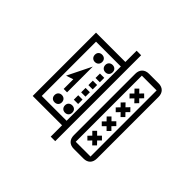

<svg xmlns="http://www.w3.org/2000/svg" viewBox="-76 -975 1351 1351"><g transform="rotate(-45 600.0 -299.5)"><path d="M271 -173H929V-26H271ZM870 -570V-323H330V-570ZM359 -145 335 -121 360 -97 335 -73 359 -49 384 -73 408 -49 432 -73 408 -97 432 -121 408 -145 384 -121ZM502 -145 478 -121 502 -97 478 -73 502 -49 526 -73 551 -49 575 -73 551 -97 575 -121 551 -145 526 -121ZM906 16C948 16 974 -9 974 -51V-147C974 -189 948 -215 906 -215H294C251 -215 226 -189 226 -147V-51C226 -9 251 16 294 16ZM641 -145 617 -121 642 -97 617 -73 641 -49 666 -73 690 -49 715 -73 690 -97 715 -121 690 -145 666 -121ZM779 -145 754 -121 779 -97 754 -73 779 -49 803 -73 828 -49 852 -73 827 -97 852 -121 828 -145 803 -121ZM362 -475C362 -453 376 -438 398 -438C420 -438 435 -453 435 -475C435 -496 420 -511 398 -511C376 -511 362 -496 362 -475ZM362 -371C362 -349 377 -335 399 -335C421 -335 435 -349 435 -371C435 -393 421 -408 399 -408C377 -408 362 -393 362 -371ZM515 -392H471V-349H515ZM588 -392H544V-349H588ZM915 -615H285V-323H172V-278H1027V-323H915ZM474 -496V-462H730L552 -550L570 -496ZM660 -392H616V-349H660ZM731 -392H687V-349H731ZM763 -475C763 -453 778 -438 800 -438C822 -438 836 -453 836 -475C836 -496 822 -511 800 -511C778 -511 763 -496 763 -475ZM764 -371C764 -349 779 -335 801 -335C822 -335 837 -349 837 -371C837 -393 822 -408 801 -408C779 -408 764 -393 764 -371Z"/></g></svg>

Font: CryptoKit 1.4
Style: Regular
Weight: 400
Monospace: yes
Designer: Oceane Juvin
Foundry: http://www.head-geneve.ch
Version: Version 1.000